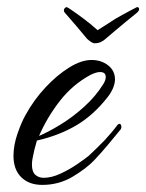

<svg xmlns="http://www.w3.org/2000/svg" viewBox="-20 -506 412 541"><path d="M99 15Q62 15 40 -6.5Q18 -28 18 -67Q18 -97 29.5 -130Q41 -163 52 -182Q75 -224 107.5 -259Q140 -294 174.5 -315.5Q209 -337 238 -337Q265 -337 284.5 -322Q304 -307 304 -282Q304 -272 299 -259Q294 -246 283 -232Q243 -181 194.5 -152.5Q146 -124 84 -110Q80 -97 77 -84.5Q74 -72 72 -61Q71 -56 70.5 -51.5Q70 -47 70 -42Q70 -22 79.5 -13.5Q89 -5 103 -5Q125 -5 150 -16.5Q175 -28 197 -43Q219 -58 230 -67Q241 -77 251.5 -87.5Q262 -98 275 -111Q285 -122 294 -132.5Q303 -143 311 -154Q314 -157 316 -157Q322 -157 322 -148Q322 -143 318 -139Q300 -117 282 -95.5Q264 -74 245 -54Q223 -31 184.5 -8Q146 15 99 15ZM90 -123Q116 -134 150.5 -155Q185 -176 217.5 -205.5Q250 -235 271 -269Q278 -280 278 -289Q278 -303 262 -303Q251 -303 235 -295Q185 -268 149 -222Q113 -176 90 -123ZM248 -384Q242 -384 235.5 -388.5Q229 -393 225 -397Q217 -407 197 -430.5Q177 -454 162 -471Q160 -473 160 -477Q160 -481 163 -483.5Q166 -486 168 -486Q171 -485 180.5 -478.5Q190 -472 200.5 -464.5Q211 -457 216 -453Q223 -448 234 -439Q245 -430 255 -421Q269 -430 283.5 -439Q298 -448 305 -453Q312 -457 325.5 -464.5Q339 -472 351.5 -478.5Q364 -485 366 -486Q372 -486 372 -480Q372 -476 367 -471Q353 -460 335 -445Q317 -430 301.5 -417Q286 -404 278 -397Q264 -384 248 -384Z"/></svg>

Font: Birthstone
Style: Regular
Weight: 400
Designer: Robert E. Leuschke
Foundry: Robert E. Leuschke
Version: Version 1.013; ttfautohint (v1.8.3)